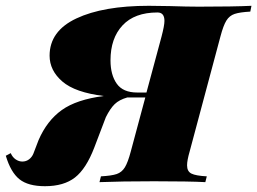

<svg xmlns="http://www.w3.org/2000/svg" viewBox="-75 -628 887 662"><path d="M792 -608 788 -588Q752 -586 734 -580Q716 -574 705.5 -557Q695 -540 685 -502L579 -106Q570 -75 570 -58Q570 -37 585 -29.5Q600 -22 638 -20L633 0Q578 -3 456 -3Q343 -3 268 0L273 -20Q310 -22 327.5 -28Q345 -34 355.5 -51Q366 -68 376 -106L426 -292H372H364Q336 -284 320.5 -269Q305 -254 290 -224L250 -119Q222 -46 183.5 -16Q145 14 80 14Q22 14 -8 -10Q-38 -34 -55 -91L-38 -100Q-32 -86 -21 -78.5Q-10 -71 2 -71Q15 -71 25 -78.5Q35 -86 40 -98L58 -145Q87 -212 138 -248.5Q189 -285 283 -297Q184 -309 140 -347Q96 -385 96 -436Q96 -521 188.5 -564.5Q281 -608 438 -608L511 -607Q571 -605 610 -605Q732 -605 792 -608ZM492 -556Q492 -585 468 -585Q389 -585 347.5 -540.5Q306 -496 306 -420Q306 -370 327.5 -339.5Q349 -309 398 -309H430L482 -502Q492 -540 492 -556Z"/></svg>

Font: Playfair Display SC Black
Style: Italic
Weight: 900
Italic angle: -14°
Designer: Claus Eggers Sørensen
Foundry: Claus Eggers Sørensen
Version: Version 1.200; ttfautohint (v1.6)